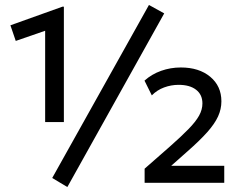

<svg xmlns="http://www.w3.org/2000/svg" viewBox="-20 -737 970 774"><path d="M251.5 17 190.5 -19.5 580.5 -717 642 -683ZM162 -245V-613L43.5 -572L22 -635L231.5 -710H237.5V-245ZM563 0V-57L664.5 -146Q711 -187 740 -216.8Q769 -246.5 782.5 -270.8Q796 -295 796 -320Q796 -355.5 770.5 -375.2Q745 -395 700 -395Q670 -395 641.5 -384.5Q613 -374 592 -352.5L562.5 -412Q591.5 -438 629.5 -451.5Q667.5 -465 709 -465Q782.5 -465 827.5 -427.5Q872.5 -390 872.5 -328.5Q872.5 -297 859 -267.5Q845.5 -238 815.5 -204.2Q785.5 -170.5 736.5 -127.5L670 -68.5H884V0Z"/></svg>

Font: Geologica EX
Style: Regular
Weight: 400
Designer: Sindre Bremnes, Frode Helland
Foundry: Monokrom Skriftforlag AS
Version: Version 1.010;gftools[0.9.28]